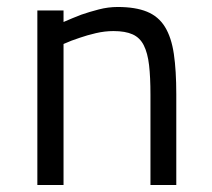

<svg xmlns="http://www.w3.org/2000/svg" viewBox="-20 -530 608 550"><path d="M87 0V-500H162V-467Q187 -478 213 -488Q236 -496 263 -503Q290 -510 317 -510Q368 -510 401 -496.5Q434 -483 452.5 -453Q471 -423 478 -375.5Q485 -328 485 -260V0H411V-259Q411 -309 407 -343.5Q403 -378 392 -400Q381 -422 360 -431.5Q339 -441 305 -441Q280 -441 254.5 -435Q229 -429 209 -422Q184 -414 162 -404V0Z"/></svg>

Font: TitilliumText22L 400 wt
Style: 400 wt
Weight: 400
Designer: Campivisivi
Foundry: Campivisivi
Version: 1.000